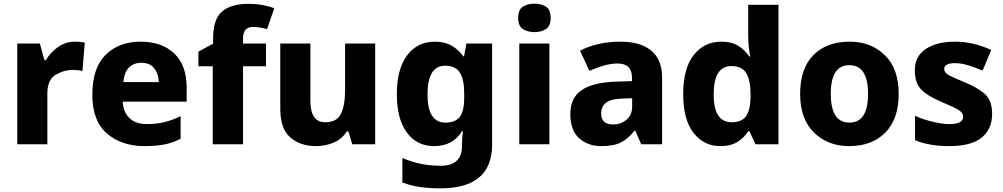

<svg xmlns="http://www.w3.org/2000/svg" viewBox="-20 -786 5464 1046"><path d="M389 -559Q337 -559 295 -529Q253 -499 230 -458H222L197 -549H74V0H238V-276Q238 -352 283 -378.5Q328 -405 377 -405Q407 -405 429 -399L442 -554Q433 -556 417.5 -557.5Q402 -559 389 -559Z M746 -559Q628 -559 555.5 -487.5Q483 -416 483 -270Q483 -127 563 -58.5Q643 10 767 10Q833 10 878.5 0.5Q924 -9 964 -30V-153Q918 -131 875 -120.5Q832 -110 780 -110Q719 -110 685 -143Q651 -176 649 -232H997V-309Q997 -430 929.5 -494.5Q862 -559 746 -559ZM749 -444Q797 -444 820.5 -413.5Q844 -383 845 -339H652Q657 -393 683 -418.5Q709 -444 749 -444Z M1429 -425V-549H1304V-576Q1304 -639 1357 -639Q1381 -639 1400 -635.5Q1419 -632 1435 -627L1474 -741Q1446 -752 1411 -758.5Q1376 -765 1332 -765Q1239 -765 1190 -723.5Q1141 -682 1141 -577V-548L1061 -505V-425H1139V0H1304V-425Z M2024 -549H1860V-297Q1860 -212 1837.5 -166Q1815 -120 1752 -120Q1671 -120 1671 -236V-549H1507V-191Q1507 -85 1561.5 -37.5Q1616 10 1701 10Q1752 10 1797.5 -9Q1843 -28 1869 -70H1878L1899 0H2024Z M2405 -428Q2461 -428 2485 -391Q2509 -354 2509 -274V-254Q2509 -180 2484.5 -149Q2460 -118 2407 -118Q2309 -118 2309 -271Q2309 -428 2405 -428ZM2349 -559Q2254 -559 2198 -484.5Q2142 -410 2142 -273Q2142 -138 2196.5 -64Q2251 10 2345 10Q2447 10 2497 -71H2502Q2497 -34 2497 -3V8Q2497 117 2382 117Q2323 117 2272.5 106.5Q2222 96 2172 75V208Q2219 226 2269 233Q2319 240 2380 240Q2661 240 2661 1V-549H2521L2508 -479H2504Q2478 -516 2440 -537.5Q2402 -559 2349 -559Z M2892 -766Q2855 -766 2829 -750Q2803 -734 2803 -688Q2803 -644 2829 -627.5Q2855 -611 2892 -611Q2928 -611 2954 -627.5Q2980 -644 2980 -688Q2980 -734 2954 -750Q2928 -766 2892 -766ZM2973 -549H2809V0H2973Z M3424 -251V-207Q3424 -160 3393.5 -134Q3363 -108 3320 -108Q3255 -108 3255 -168Q3255 -204 3280.5 -225.5Q3306 -247 3371 -249ZM3361 -559Q3235 -559 3140 -510L3191 -400Q3230 -417 3268.5 -428.5Q3307 -440 3345 -440Q3423 -440 3423 -363V-344L3329 -341Q3209 -336 3148 -294.5Q3087 -253 3087 -165Q3087 -76 3135 -33Q3183 10 3255 10Q3324 10 3363 -10Q3402 -30 3437 -74H3441L3473 0H3587V-364Q3587 -461 3528 -510Q3469 -559 3361 -559Z M3966 -120Q3868 -120 3868 -271Q3868 -426 3964 -426Q4024 -426 4046.5 -386Q4069 -346 4069 -272V-256Q4068 -188 4045 -154Q4022 -120 3966 -120ZM3904 10Q3962 10 3998.5 -13.5Q4035 -37 4056 -71H4063L4096 0H4221V-760H4056V-595Q4056 -561 4059.5 -528.5Q4063 -496 4067 -478H4062Q4040 -512 4003.5 -535.5Q3967 -559 3909 -559Q3817 -559 3759.5 -486.5Q3702 -414 3702 -273Q3702 -134 3758.5 -62Q3815 10 3904 10Z M4876 -275Q4876 -412 4800.5 -485.5Q4725 -559 4609 -559Q4483 -559 4411 -485.5Q4339 -412 4339 -275Q4339 -138 4414.5 -64Q4490 10 4606 10Q4731 10 4803.5 -64Q4876 -138 4876 -275ZM4506 -275Q4506 -431 4607 -431Q4709 -431 4709 -275Q4709 -118 4608 -118Q4506 -118 4506 -275Z M5385 -165Q5385 -238 5346.5 -273Q5308 -308 5237 -337Q5166 -366 5145 -379Q5124 -392 5124 -410Q5124 -442 5183 -442Q5216 -442 5254 -430.5Q5292 -419 5333 -401L5380 -514Q5281 -559 5184 -559Q5084 -559 5024 -519.5Q4964 -480 4964 -403Q4964 -333 4999.5 -297.5Q5035 -262 5109 -231Q5185 -199 5206 -184.5Q5227 -170 5227 -150Q5227 -110 5152 -110Q5116 -110 5064 -122Q5012 -134 4965 -155V-22Q5042 10 5152 10Q5271 10 5328 -36.5Q5385 -83 5385 -165Z"/></svg>

Font: Noto Sans UI Extra
Style: Regular
Weight: 800
Designer: Monotype Design Team
Foundry: Monotype Imaging Inc.
Version: Version 1.901